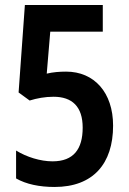

<svg xmlns="http://www.w3.org/2000/svg" viewBox="-20 -734 513 764"><path d="M197 10C351 10 430 -83 430 -234C430 -366 355 -449 243 -449C217 -449 191 -447 166 -441L180 -608H389V-714H79L54 -366L98 -334C127 -343 159 -349 193 -349C267 -349 309 -310 309 -226C309 -141 273 -92 189 -92C141 -92 86 -109 44 -135V-24C84 -1 137 10 197 10Z"/></svg>

Font: Noto Sans Devanagari UI Condensed SemiBold
Style: Regular
Weight: 600
Width: 3
Designer: Jelle Bosma - Monotype Design Team
Foundry: Monotype Imaging Inc.
Version: Version 2.003